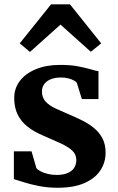

<svg xmlns="http://www.w3.org/2000/svg" viewBox="-20 -874 555 905"><path d="M128.7 -160.6 151.3 -82.3Q156.5 -74.3 171.2 -66.6Q185.8 -59 205.5 -54.2Q225.3 -49.4 245.6 -49.4Q278.5 -49.4 299.3 -58.5Q320 -67.5 329.9 -83.5Q339.7 -99.4 339.7 -119.5Q339.7 -146.8 319.6 -165Q299.5 -183.1 264.7 -199Q229.8 -214.9 184.3 -234.5Q140.1 -253 109.4 -277.4Q78.7 -301.8 62.8 -334.9Q47 -367.9 47 -412.3Q47 -457.8 73.8 -492.8Q100.5 -527.8 149.3 -547.9Q198 -568.1 263.4 -568.1Q312 -568.1 346.7 -561.5Q381.4 -555 405.2 -547.9Q429 -540.7 444.2 -538.2V-406.9H365.9L342.5 -482.4Q338.6 -489.2 327.6 -495.1Q316.7 -501.1 301.2 -504.9Q285.7 -508.7 267.4 -508.7Q240 -508.8 219.7 -500.6Q199.4 -492.5 188.6 -477.8Q177.7 -463.1 177.7 -443.1Q177.7 -413 195.9 -394.2Q214.1 -375.3 243.4 -362.1Q272.7 -348.9 305.4 -334.6Q337.4 -321.2 368.3 -305.8Q399.1 -290.4 423.8 -269.9Q448.4 -249.5 463 -221.5Q477.7 -193.5 477.7 -154.9Q477.7 -108.1 452.9 -70.6Q428.2 -33.2 378 -11.1Q327.8 11 252.2 11Q205.3 11 164.8 3.1Q124.4 -4.8 93.8 -14.6Q63.2 -24.3 45.4 -29.6V-160.6ZM220.7 -853.6H309.7L457 -669.6L408.1 -629.9L265.2 -758.1L121.2 -629.2L73 -669.6Z"/></svg>

Font: Merriweather 7pt Light
Style: Regular
Weight: 300
Designer: Eben Sorkin
Foundry: Eben Sorkin
Version: Version 2.200;gftools[0.9.31]